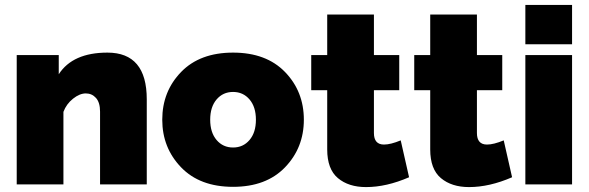

<svg xmlns="http://www.w3.org/2000/svg" viewBox="-20 -750 2395 781"><path d="M577 0H387V-296Q387 -333 370.5 -351.5Q354 -370 329 -370Q304 -370 277 -348.5Q250 -327 238 -295V0H48V-526H219V-448Q276 -536 417 -536Q577 -536 577 -346Z M640 -263Q640 -378 716.5 -457Q793 -536 928 -536Q1063 -536 1139.5 -457Q1216 -378 1216 -263Q1216 -149 1139.5 -69.5Q1063 10 928 10Q793 10 716.5 -69.5Q640 -149 640 -263ZM861 -180.5Q887 -150 928 -150Q969 -150 995 -180.5Q1021 -211 1021 -263Q1021 -315 995 -345.5Q969 -376 928 -376Q887 -376 861 -345.5Q835 -315 835 -263Q835 -211 861 -180.5Z M1644 -29Q1552 11 1469 11Q1398 11 1354.5 -25.5Q1311 -62 1311 -142V-383H1246V-526H1311V-691H1501V-526H1604V-383H1501V-209Q1501 -162 1542 -162Q1569 -162 1610 -179Z M2063 -29Q1971 11 1888 11Q1817 11 1773.5 -25.5Q1730 -62 1730 -142V-383H1665V-526H1730V-691H1920V-526H2023V-383H1920V-209Q1920 -162 1961 -162Q1988 -162 2029 -179Z M2117 -570V-730H2307V-570ZM2117 0V-526H2307V0Z"/></svg>

Font: Raleway-v4020 Black
Style: Regular
Weight: 900
Designer: Matt McInerney, Pablo Impallari, Rodrigo Fuenzalida
Foundry: Matt McInerney, Pablo Impallari, Rodrigo Fuenzalida
Version: Version 4.020;PS 004.020;hotconv 1.0.88;makeotf.lib2.5.64775